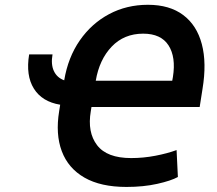

<svg xmlns="http://www.w3.org/2000/svg" viewBox="-20 -750 882 782"><path d="M98.7 -528.4H193.9Q186.8 -487.9 199.4 -460.8Q212 -433.6 241.5 -422.9Q257.1 -516.3 305 -585.4Q353 -654.5 424.4 -692.5Q495.7 -730.5 582.4 -730.5Q670.5 -730.5 726 -688.9Q781.6 -647.4 802 -570.3Q822.4 -493.3 804.7 -387.1L793.3 -314.3H352.6L349.8 -296.9Q335.2 -211.3 375.4 -158.7Q415.5 -106.2 514.2 -106.2Q563.9 -106.2 612.7 -115.6Q661.6 -125 699.2 -138.8L704.5 -29.1Q676.8 -13.8 620.6 -1.2Q564.3 11.4 495 11.4Q390.3 11.4 324 -26.6Q257.8 -64.6 231.7 -134.1Q205.6 -203.5 220.9 -296.9L225.1 -323.5Q151.3 -335.6 117.9 -389.2Q84.5 -442.8 98.7 -528.4ZM370 -421.2H681.5L684.3 -436.8Q697.1 -517.4 666.4 -565.2Q635.7 -612.9 563.2 -612.9Q485.4 -612.9 435 -560.2Q384.6 -507.5 370 -421.2Z"/></svg>

Font: Inter UI Semi Bold
Style: Italic
Weight: 600
Italic angle: -9.39999°
Designer: Rasmus Andersson
Foundry: rsms
Version: 3.2;8d6f07862